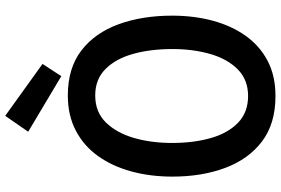

<svg xmlns="http://www.w3.org/2000/svg" viewBox="-190 -872 1076 736"><g transform="rotate(-90 348.0 -504.0)"><path d="M424 -807 211 -934 272 -1022 471 -879ZM348 14Q242 14 174 -37.5Q106 -89 72.5 -178.5Q39 -268 39 -381Q39 -466 59 -539Q79 -612 118 -666.5Q157 -721 215.5 -751.5Q274 -782 350 -782Q455 -782 522.5 -730Q590 -678 623 -587.5Q656 -497 656 -382Q656 -298 636.5 -226Q617 -154 578.5 -100Q540 -46 482.5 -16Q425 14 348 14ZM348 -91Q410 -91 450 -130.5Q490 -170 509 -236Q528 -302 528 -381Q528 -465 509.5 -531.5Q491 -598 451.5 -637.5Q412 -677 350 -677Q287 -677 247 -636.5Q207 -596 187.5 -529.5Q168 -463 168 -382Q168 -301 186.5 -235Q205 -169 245 -130Q285 -91 348 -91Z"/></g></svg>

Font: Yaldevi SemiBold
Style: Regular
Weight: 600
Designer: Sol Matas, Rajitha Manaperi, Kosala Senevirathne
Foundry: Mooniak
Version: Version 1.100